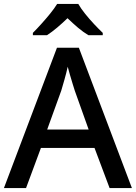

<svg xmlns="http://www.w3.org/2000/svg" viewBox="-20 -961 695 981"><path d="M540 0 463 -205H189L113 0H0L271 -717H383L654 0ZM362 -498Q359 -508 351.5 -531.5Q344 -555 337 -580Q330 -605 326 -620Q319 -588 309 -553Q299 -518 293 -498L221 -299H433ZM380 -941Q393 -918 415 -890.5Q437 -863 461.5 -837Q486 -811 505 -793V-781H432Q405 -797 378.5 -819.5Q352 -842 325 -868Q298 -842 272 -820Q246 -798 220 -781H148V-793Q167 -812 190.5 -838Q214 -864 236 -891Q258 -918 272 -941Z"/></svg>

Font: Noto Sans Myanmar UI Medium
Style: Regular
Weight: 500
Designer: Monotype Design Team
Foundry: Monotype Imaging Inc.
Version: Version 2.103; ttfautohint (v1.8.4.7-5d5b)